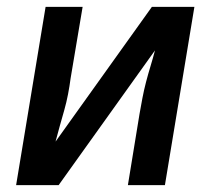

<svg xmlns="http://www.w3.org/2000/svg" viewBox="-20 -540 640 560"><path d="M27 0 113 -520H221L186 -312Q183 -289 178.5 -265.5Q174 -242 167.5 -219Q161 -196 154.5 -173Q148 -150 142 -127L423 -520H547L461 0H353L387 -208Q391 -231 395.5 -254.5Q400 -278 406 -301Q412 -324 419 -347Q426 -370 432 -393L151 0Z"/></svg>

Font: Iosevka Semibold Extended
Style: Italic
Weight: 600
Width: 7
Italic angle: -9°
Monospace: yes
Designer: Belleve Invis
Foundry: Belleve Invis
Version: Version 32.5.0; ttfautohint (v1.8.4)